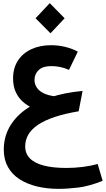

<svg xmlns="http://www.w3.org/2000/svg" viewBox="-20 -743 672 1219"><path d="M351 456Q277.7 456 215 440.8Q152.3 425.7 104.7 395.2Q57 364.7 30.5 317.5Q4 270.3 4 207.3Q4 130.7 38.3 67.2Q72.7 3.7 138 -44.7Q203.3 -93 296 -124Q388.7 -155 504.3 -165.7L479.3 -36.3Q391.3 -21.7 327.2 -0.2Q263 21.3 221.3 49.3Q179.7 77.3 159.8 111.8Q140 146.3 140 186.7Q140 231.7 169.3 262Q198.7 292.3 256.8 307.8Q315 323.3 400.7 323.3Q452.7 323.3 503.8 317Q555 310.7 600.3 298.3L631.7 405Q544.7 439.7 476.8 447.8Q409 456 351 456ZM266.3 -30.7Q228 -39.3 191.5 -55Q155 -70.7 126 -96.2Q97 -121.7 80 -158.5Q63 -195.3 63 -246Q63 -310.3 93.3 -357.5Q123.7 -404.7 178.2 -430.3Q232.7 -456 304.7 -456Q350.7 -456 394.2 -445.3Q437.7 -434.7 474 -415.3L418 -299.3Q389.7 -312 361.8 -317.7Q334 -323.3 304.7 -323.3Q252 -323.3 225.5 -298.2Q199 -273 199 -234.7Q199 -208.7 215 -185Q231 -161.3 268.3 -146Q305.7 -130.7 367.3 -128.7ZM300.7 -531.7 205.7 -627 296 -723 390.3 -627Z"/></svg>

Font: Lexend Medium
Style: Regular
Weight: 500
Designer: Bonnie Shaver-Troup, Thomas Jockin
Foundry: Lexend
Version: Version 1.005